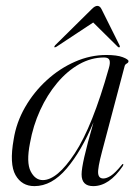

<svg xmlns="http://www.w3.org/2000/svg" viewBox="-20 -625 469 653"><path d="M327 -109.5Q312 -53 313.8 -35.5Q315.5 -18 331.5 -18Q342.5 -18 357 -27.2Q371.5 -36.5 393.5 -63.5Q396.5 -68 398.5 -67Q401 -65.5 397.5 -60Q351.5 8 297 8Q257.5 8 257.5 -32Q257.5 -50.5 266.8 -91.5Q276 -132.5 298 -209Q257.5 -112 206.8 -52Q156 8 97 8Q54 8 32.8 -29.5Q11.5 -67 26.5 -151Q35.5 -208.5 65.2 -260.2Q95 -312 138.8 -352Q182.5 -392 234.8 -415Q287 -438 341.5 -438Q378 -438 397.5 -430.5Q417 -423 417 -417Q417 -412 411.2 -409Q405.5 -406 404 -400.5ZM82 -138.5Q69 -72.5 84.2 -42.5Q99.5 -12.5 125.5 -12.5Q174.5 -12.5 234.5 -103.8Q294.5 -195 350 -392.5Q355.5 -410.5 352.5 -420Q349.5 -429.5 334 -429.5Q290 -429.5 249.2 -406.5Q208.5 -383.5 174.5 -343Q140.5 -302.5 116.5 -250Q92.5 -197.5 82 -138.5ZM386.5 -464.5Q384.5 -462.5 380.5 -466L297 -548.5L172 -466Q166.5 -463 165 -464.5Q164 -466.5 167.5 -471L291.5 -593.5Q302.5 -605 311 -605Q320 -605 325.5 -593.5L386.5 -471Q389 -466.5 386.5 -464.5Z"/></svg>

Font: Fraunces 144pt Light
Style: Italic
Weight: 300
Italic angle: -16°
Version: Version 1.000;[0bf87f6ff]